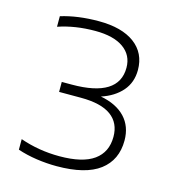

<svg xmlns="http://www.w3.org/2000/svg" viewBox="-84 -507 581 651"><g transform="rotate(15 207.0 -182.0)"><path d="M373 -69.5Q373 -1 323.5 36.5Q274 74 172.5 74Q138 74 102 68.8Q66 63.5 35 53V16Q101 39 173 39Q254.5 39 294 10.5Q333.5 -18 333.5 -72Q333.5 -120.5 298.5 -146Q263.5 -171.5 192.5 -171.5H116V-206.5H151Q315.5 -206.5 315.5 -309.5Q315.5 -353.5 280.8 -378.2Q246 -403 181.5 -403Q110.5 -403 52 -383V-420Q110.5 -438 184.5 -438Q265.5 -438 310.2 -404.8Q355 -371.5 355 -312Q355 -268.5 328.8 -238.2Q302.5 -208 257 -193Q313 -182.5 343 -150.8Q373 -119 373 -69.5Z"/></g></svg>

Font: Encode Sans Expanded ExtraLight
Style: Regular
Weight: 275
Width: 7
Designer: Multiple Designers
Foundry: Impallari Type
Version: Version 2.000